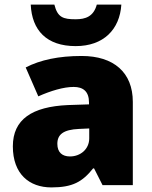

<svg xmlns="http://www.w3.org/2000/svg" viewBox="-20 -807 663 837"><path d="M509 -787H402C388 -735 353 -723 310 -723C255 -723 231 -731 217 -787H114C119 -675 183 -606 310 -606C431 -606 502 -678 509 -787ZM336 -563C236 -563 156 -546 92 -513L147 -387C201 -411 257 -428 301 -428C342 -428 368 -409 368 -360V-352L276 -349C120 -342 36 -287 36 -169C36 -48 108 10 204 10C296 10 339 -14 386 -73H390L427 0H559V-363C559 -491 476 -563 336 -563ZM325 -245 369 -247V-204C369 -157 331 -125 285 -125C252 -125 230 -142 230 -180C230 -220 255 -242 325 -245Z"/></svg>

Font: Noto Sans Lao Looped Black
Style: Regular
Weight: 900
Designer: Mark Frömberg, Ben Mitchell
Foundry: The Fontpad Ltd
Version: Version 1.002